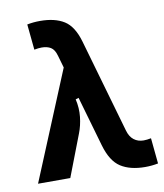

<svg xmlns="http://www.w3.org/2000/svg" viewBox="-83 -800 752 879"><g transform="rotate(-10 293.0 -361.0)"><path d="M521.5 9.8Q451.7 9.8 408 -18.3Q364.3 -46.4 342.3 -122.6L216.3 -560.5Q208 -590.8 190.9 -601.1Q173.8 -611.3 148.9 -611.3Q133.8 -611.3 114.3 -607.4L102.5 -726.6Q131.3 -732.4 162.6 -732.4Q231.4 -732.4 274.2 -705.6Q316.9 -678.7 337.9 -605.5L462.9 -170.4Q471.2 -140.6 490 -126Q508.8 -111.3 535.2 -111.3Q550.3 -111.3 569.8 -115.2L581.5 3.9Q552.7 9.8 521.5 9.8ZM24.4 0 236.3 -512.7 327.1 -370.6 261.2 -350.6Q271 -308.6 266.6 -268.3Q262.2 -228 249 -194.3L174.3 0Z"/></g></svg>

Font: Cascadia Code PL
Style: Regular
Weight: 400
Monospace: yes
Designer: Aaron Bell
Foundry: Saja Typeworks
Version: Version 2102.003